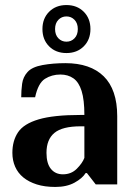

<svg xmlns="http://www.w3.org/2000/svg" viewBox="-20 -730 536 760"><path d="M199 10Q157 10 125.5 0Q94 -10 72.5 -27.5Q51 -45 40 -70Q29 -95 29 -125Q29 -173 51.5 -206.5Q74 -240 133 -257.5Q192 -275 299 -275H314Q314 -335 303 -370Q292 -405 270.5 -420Q249 -435 219 -435Q185 -435 158 -418Q131 -401 119 -345H64Q64 -371 67.5 -398Q71 -425 89 -445Q107 -465 148.5 -472.5Q190 -480 239 -480Q288 -480 326 -467Q364 -454 390.5 -428Q417 -402 430.5 -362.5Q444 -323 444 -270V0H359L324 -45H319Q306 -24 275 -7Q244 10 199 10ZM229 -40Q262 -40 284 -62Q306 -84 314 -105V-230H299Q227 -230 195.5 -204Q164 -178 164 -125Q164 -83 181.5 -61.5Q199 -40 229 -40ZM243 -520Q201 -520 174.5 -546.5Q148 -573 148 -615Q148 -657 174.5 -683.5Q201 -710 243 -710Q285 -710 311.5 -683.5Q338 -657 338 -615Q338 -573 311.5 -546.5Q285 -520 243 -520ZM243 -565Q262 -565 275 -578.5Q288 -592 288 -615Q288 -638 275 -651.5Q262 -665 243 -665Q224 -665 211 -651.5Q198 -638 198 -615Q198 -592 211 -578.5Q224 -565 243 -565Z"/></svg>

Font: El Messiri
Style: Regular
Weight: 400
Designer: Mohamed Gaber
Foundry: Kief Type Foundry
Version: Version 2.020